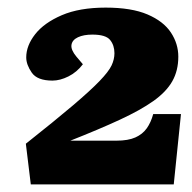

<svg xmlns="http://www.w3.org/2000/svg" viewBox="-20 -859 505 505"><path d="M223 -768Q200 -768 185 -761Q170 -754 168 -741Q166 -728 181 -710L198 -690Q182 -669 160 -658Q138 -647 118 -647Q78 -647 63.5 -668Q49 -689 49 -708Q49 -739 72.5 -769Q96 -799 142.5 -819Q189 -839 258 -839Q326 -839 368 -821Q410 -803 429.5 -773.5Q449 -744 449 -710Q449 -673 433 -645Q417 -617 383 -593Q349 -569 295 -544Q241 -519 165 -489H286Q317 -489 336 -497.5Q355 -506 366 -521.5Q377 -537 383 -559H456L437 -374H61L48 -481Q125 -542 171.5 -581.5Q218 -621 242 -646Q266 -671 273.5 -687Q281 -703 281 -719Q281 -740 269.5 -754Q258 -768 223 -768Z"/></svg>

Font: Literata Black
Style: Italic
Weight: 900
Italic angle: -2°
Designer: Latin by Veronika Burian and Jose Scaglione. Greek by Irene Vlachou. Cyrillic by Vera Evstafieva
Foundry: TypeTogether
Version: Version 3.002